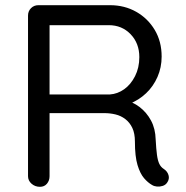

<svg xmlns="http://www.w3.org/2000/svg" viewBox="-20 -720 716 740"><path d="M134 0Q115 0 101.5 -12Q88 -24 88 -41V-660Q88 -677 99.5 -688.5Q111 -700 128 -700H404Q460 -700 505 -674.5Q550 -649 576.5 -604.5Q603 -560 603 -502Q603 -460 587 -423.5Q571 -387 543 -360.5Q515 -334 479 -320L457 -336Q491 -328 518 -307.5Q545 -287 562 -255.5Q579 -224 580 -182Q582 -145 585 -123Q588 -101 594 -88.5Q600 -76 611 -69Q625 -60 629.5 -45Q634 -30 624 -16Q618 -7 607 -3.5Q596 0 585 -1Q574 -2 566 -7Q550 -16 535 -33.5Q520 -51 510 -84Q500 -117 500 -174Q500 -206 490 -227Q480 -248 463 -261Q446 -274 425 -279Q404 -284 382 -284H159L171 -302V-41Q171 -24 161 -12Q151 0 134 0ZM159 -356H404Q433 -358 458.5 -376Q484 -394 500.5 -426.5Q517 -459 517 -500Q517 -553 483.5 -588Q450 -623 399 -623H163L171 -642V-338Z"/></svg>

Font: Quicksand Light Medium
Style: Regular
Weight: 500
Version: Version 3.006